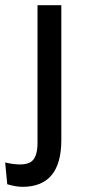

<svg xmlns="http://www.w3.org/2000/svg" viewBox="-56 -537 336 742"><path d="M31 185Q5 185 -28 175L-36 91Q30 106 59.5 91Q89 76 89 15V-517H181V4Q181 185 31 185Z"/></svg>

Font: Bricolage Grotesque 12pt
Style: Regular
Weight: 400
Designer: Mathieu Triay
Foundry: Atelier Triay
Version: Version 1.001; ttfautohint (v1.8.4.7-5d5b);gftools[0.9.33.de